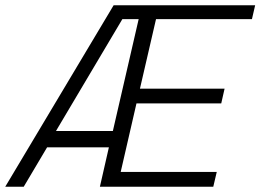

<svg xmlns="http://www.w3.org/2000/svg" viewBox="-37 -710 990 730"><path d="M-17.1 0 395 -689.9H933.1L920.9 -637.2H556.2L495.1 -373H816.9L804.2 -316.9H481.9L421.9 -56.2H787.1L773.9 0H342.8L377 -149.9H142.1L53.2 0ZM175.8 -211.9H392.1L490.2 -637.2H428.2Z"/></svg>

Font: HK Grotesk Light Italic
Style: Regular
Weight: 300
Italic angle: -13°
Designer: Alfredo Marco Pradil and Stefan Peev
Foundry: Hanken Design Co.
Version: Version 1.000;PS 001.000;hotconv 1.0.88;makeotf.lib2.5.64775